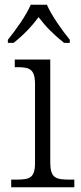

<svg xmlns="http://www.w3.org/2000/svg" viewBox="-20 -786 342 806"><path d="M13 -619V-606H37C81 -641 112 -674 142 -714C172 -674 205 -641 249 -606H273V-619C242 -657 196 -721 177 -766H109C90 -721 44 -657 13 -619ZM27 0H292V-32H272C213 -32 191 -39 191 -105V-536H42V-504H52C103 -504 127 -497 127 -433V-102C127 -38 104 -32 47 -32H27Z"/></svg>

Font: Noto Serif Devanagari Light
Style: Regular
Weight: 300
Designer: Universal Thirst, Indian Type Foundry and the Monotype Design Team
Foundry: Monotype Imaging Inc.
Version: Version 2.004